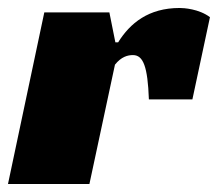

<svg xmlns="http://www.w3.org/2000/svg" viewBox="-30 -461 546 481"><path d="M-10 0H194L258 -299C274 -319 290 -323 303 -323C329 -323 340 -294 343 -212H452L496 -418C468 -439 430 -441 420 -441C342 -441 296 -403 266 -355H259L244 -430H81Z"/></svg>

Font: Racing Sans One
Style: Regular
Weight: 400
Designer: Pablo Impallari, Rodrigo Fuenzalida
Foundry: Pablo Impallari, Rodrigo Fuenzalida
Version: Version 1.001